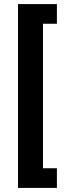

<svg xmlns="http://www.w3.org/2000/svg" viewBox="-20 -780 342 938"><path d="M258 138H68V-760H258V-664H190V42H258Z"/></svg>

Font: IBM Plex Sans Condensed
Style: Bold
Weight: 700
Width: 3
Designer: Mike Abbink, Paul van der Laan, Pieter van Rosmalen
Foundry: Bold Monday
Version: Version 3.201